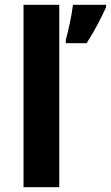

<svg xmlns="http://www.w3.org/2000/svg" viewBox="-20 -780 462 800"><path d="M227 0V-760H78V0ZM422 -750V-760H284C279 -717 265 -652 254 -613V-600H341C375 -653 402 -706 422 -750Z"/></svg>

Font: Noto Sans Javanese
Style: Bold
Weight: 700
Designer: Monotype Design Team
Foundry: Monotype Imaging Inc.
Version: Version 2.005